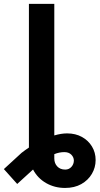

<svg xmlns="http://www.w3.org/2000/svg" viewBox="-86 -747 504 972"><path d="M243.3 204.5Q190.7 204.5 147.5 179.9Q104.4 155.2 81.3 111.2L1.1 184.3L-66.4 109L23.4 26.6Q41.2 12.8 60.4 0V-727.3H188.9V-61.4Q224.1 -71.7 253.6 -71.7Q296.2 -71.7 328.7 -53.8Q361.2 -35.9 379.6 -5.3Q398.1 25.2 398.1 63.2Q398.1 100.9 379.1 133.2Q360.1 165.5 325.5 185Q290.8 204.5 243.3 204.5ZM244.3 111.5Q263.1 111.5 275.4 98Q287.6 84.5 288 65.7Q287.6 48.7 274.9 35.9Q262.1 23.1 240.1 23.1Q213.8 23.1 188.9 33.4V55.4Q188.9 79.5 203.8 95.5Q218.8 111.5 244.3 111.5Z"/></svg>

Font: Linik Sans SemiBold
Style: Regular
Weight: 600
Designer: Rasmus Andersson (font), Cristiano Sobral (main changes)
Foundry: rsms
Version: Version 3.018;June 1, 2022;FontCreator 14.0.0.2814 64-bit; t